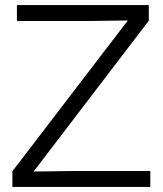

<svg xmlns="http://www.w3.org/2000/svg" viewBox="-20 -740 644 760"><path d="M29 -62 486 -659 335 -657H47V-720H569V-658L113 -61L264 -63H575V0H29Z"/></svg>

Font: Aspekta 300
Style: Regular
Weight: 300
Designer: Ivo Dolenc
Version: Version 2.000